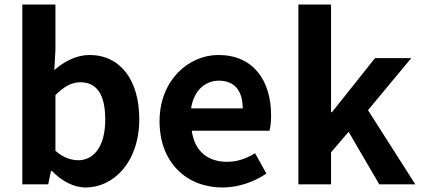

<svg xmlns="http://www.w3.org/2000/svg" viewBox="-20 -818 1869 852"><path d="M360 14C483 14 598 -97 598 -290C598 -461 515 -574 377 -574C322 -574 266 -547 221 -507L226 -597V-798H79V0H194L206 -59H211C256 -12 310 14 360 14ZM328 -107C297 -107 260 -118 226 -149V-396C264 -434 298 -453 336 -453C413 -453 447 -394 447 -287C447 -165 394 -107 328 -107Z M967 14C1036 14 1107 -10 1162 -48L1112 -138C1071 -113 1032 -100 987 -100C903 -100 843 -147 831 -238H1176C1180 -252 1183 -279 1183 -306C1183 -462 1103 -574 949 -574C816 -574 688 -461 688 -280C688 -95 810 14 967 14ZM828 -337C840 -418 892 -460 951 -460C1024 -460 1057 -412 1057 -337Z M1304 0H1449V-142L1527 -233L1663 0H1823L1613 -329L1805 -560H1644L1453 -320H1449V-798H1304Z"/></svg>

Font: Source Han Sans KR
Style: Bold
Weight: 700
Designer: Ryoko NISHIZUKA 西塚涼子 (kana, bopomofo & ideographs); Paul D. Hunt (Latin, Greek & Cyrillic); Sandoll Communications 산돌커뮤니
Foundry: Adobe
Version: Version 2.004;hotconv 1.0.118;makeotfexe 2.5.65603